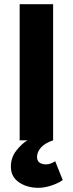

<svg xmlns="http://www.w3.org/2000/svg" viewBox="-20 -671 349 918"><path d="M164 227Q109 227 70.5 200.5Q32 174 32 126Q32 82 58 49Q84 16 111 0H74V-651H234V0Q193 14 175 35.5Q157 57 157 79Q157 98 169 106.5Q181 115 201 115Q213 115 224.5 110Q236 105 244 100L280 190Q259 205 226 216Q193 227 164 227Z"/></svg>

Font: Source Sans 3 ExtraBold
Style: Regular
Weight: 800
Designer: Paul D. Hunt
Foundry: Adobe
Version: Version 3.052;hotconv 1.1.0;makeotfexe 2.6.0